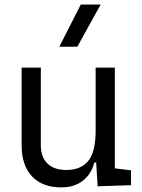

<svg xmlns="http://www.w3.org/2000/svg" viewBox="-20 -815 626 845"><path d="M250.5 9.8Q166.5 9.8 120.8 -38.8Q75.2 -87.4 75.2 -175.8V-517.6H159.7V-175.8Q159.7 -123.5 189 -95.2Q218.3 -66.9 271.5 -66.9Q335.4 -66.9 368.2 -106.4Q400.9 -146 400.9 -239.3V-517.6H485.4V-74.2L556.6 -65.4V0L409.7 4.9L403.3 -99.6H395Q381.3 -47.4 343.5 -18.8Q305.7 9.8 250.5 9.8ZM241.2 -609.4 335.4 -794.9H422.9L320.3 -609.4Z"/></svg>

Font: Cascadia Mono NF SemiLight
Style: Regular
Weight: 350
Monospace: yes
Designer: Aaron Bell
Foundry: Saja Typeworks
Version: Version 2404.023; ttfautohint (v1.8.4)